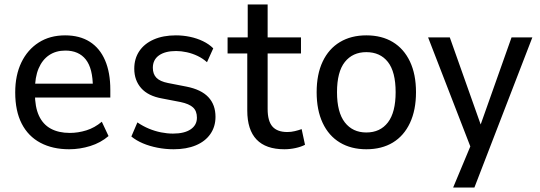

<svg xmlns="http://www.w3.org/2000/svg" viewBox="-20 -658 2411 858"><path d="M289 9Q215 9 160.5 -20Q106 -49 77 -105.5Q48 -162 48 -245Q48 -322 75.5 -379Q103 -436 153 -468Q203 -500 271 -500Q336 -500 381 -471.5Q426 -443 449.5 -388.5Q473 -334 473 -257V-222H119V-284H411L395 -267Q395 -352 363.5 -392Q332 -432 272 -432Q230 -432 199.5 -411.5Q169 -391 152.5 -352Q136 -313 136 -255V-241Q136 -180 154 -141Q172 -102 207 -83Q242 -64 292 -64Q329 -64 366 -75.5Q403 -87 435 -114L465 -50Q430 -20 383.5 -5.5Q337 9 289 9Z M756 9Q719 9 683.5 2Q648 -5 618.5 -17.5Q589 -30 567 -48L594 -111Q619 -94 645.5 -83Q672 -72 699.5 -66.5Q727 -61 753 -61Q804 -61 832 -80Q860 -99 860 -132Q860 -162 842.5 -178Q825 -194 787 -202L704 -218Q642 -229 611 -264Q580 -299 580 -351Q580 -396 602.5 -429.5Q625 -463 667 -481.5Q709 -500 766 -500Q798 -500 829 -493.5Q860 -487 887 -474Q914 -461 933 -442L905 -380Q886 -397 863 -408Q840 -419 815 -424.5Q790 -430 767 -430Q718 -430 690.5 -410.5Q663 -391 663 -355Q663 -327 679 -310.5Q695 -294 731 -287L813 -271Q879 -258 911 -224Q943 -190 943 -136Q943 -92 920 -59Q897 -26 855 -8.5Q813 9 756 9Z M1251 9Q1168 9 1126.5 -34.5Q1085 -78 1085 -164V-419H997V-491H1087V-638H1176V-491H1325V-419H1176V-171Q1176 -117 1197.5 -92.5Q1219 -68 1264 -68Q1281 -68 1297.5 -72Q1314 -76 1328 -81L1343 -11Q1326 -2 1301 3.5Q1276 9 1251 9Z M1617 9Q1549 9 1499 -21Q1449 -51 1422 -108.5Q1395 -166 1395 -246Q1395 -326 1422 -383Q1449 -440 1499 -470Q1549 -500 1617 -500Q1686 -500 1735.5 -470Q1785 -440 1812 -383Q1839 -326 1839 -246Q1839 -166 1812 -108.5Q1785 -51 1735.5 -21Q1686 9 1617 9ZM1617 -66Q1679 -66 1713.5 -111Q1748 -156 1748 -246Q1748 -337 1713.5 -381Q1679 -425 1617 -425Q1556 -425 1521 -381Q1486 -337 1486 -246Q1486 -156 1521 -111Q1556 -66 1617 -66Z M2005 180 2094 -33V28L1893 -491H1990L2135 -82H2121L2266 -491H2359L2100 180Z"/></svg>

Font: Nunito Sans 10pt SemiCondensed Medium
Style: Regular
Weight: 500
Width: 4
Designer: Vernon Adams
Foundry: Vernon Adams
Version: Version 3.101;gftools[0.9.27]